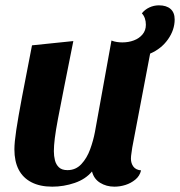

<svg xmlns="http://www.w3.org/2000/svg" viewBox="-20 -680 675 720"><path d="M176 20Q130 20 98 3.5Q66 -13 50 -44Q34 -75 34 -120Q34 -146 41 -192.5Q48 -239 62.5 -316Q77 -393 100 -510L255 -526Q234 -421 220 -350.5Q206 -280 197.5 -235Q189 -190 185.5 -161.5Q182 -133 182 -113Q182 -95 186 -79Q190 -63 201 -52.5Q212 -42 233 -42Q264 -42 285 -64.5Q306 -87 318 -120Q330 -153 336 -185L398 -528Q408 -524 418.5 -522.5Q429 -521 439 -521Q462 -521 482 -528.5Q502 -536 514.5 -551Q527 -566 527 -587Q527 -614 512 -630Q523 -644 540 -652Q557 -660 576 -660Q604 -660 619.5 -646.5Q635 -633 635 -607Q635 -568 610 -532.5Q585 -497 543 -479L476 -127Q475 -118 473 -106Q471 -94 471 -85Q471 -68 480 -55.5Q489 -43 509 -41Q504 -20 487.5 -6.5Q471 7 450.5 13.5Q430 20 409 20Q379 20 355.5 5.5Q332 -9 325 -37Q301 -8 260 6Q219 20 176 20Z"/></svg>

Font: Sansita Swashed Light SemiBold
Style: Regular
Weight: 600
Version: Version 1.003